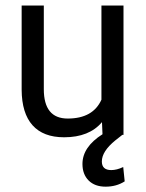

<svg xmlns="http://www.w3.org/2000/svg" viewBox="-20 -475 536 706"><path d="M434.1 21H429.7L404.3 41Q354.5 81.5 354.5 118.7Q354.5 150.4 389.2 150.4Q409.2 150.4 433.1 139.2L438.5 191.9Q408.2 211.4 368.4 211.4Q328.6 211.4 305.9 188.7Q283.2 166 283.2 127.9Q283.2 65.4 356.9 18.6L355 -25.9Q308.1 29.8 215.8 29.8Q139.2 29.8 99.6 -14.4Q60.1 -58.6 59.6 -145V-454.6H141.1V-147Q141.1 -39.1 229 -39.1Q321.8 -39.1 353 -108.4V-454.6H434.1Z"/></svg>

Font: Yantramanav
Style: Regular
Weight: 400
Version: Version 1.000;PS 1.0;hotconv 1.0.72;makeotf.lib2.5.5900; ttf